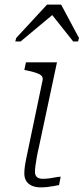

<svg xmlns="http://www.w3.org/2000/svg" viewBox="-20 -806 361 829"><path d="M244 -786H183L50 -642L46 -627H69L226 -758H192L296 -627H317L321 -642ZM155 3Q135 3 119 -3.5Q103 -10 94 -23.5Q85 -37 85 -57Q85 -73 88 -92.5Q91 -112 96.5 -137Q102 -162 108 -192L164 -460Q166 -472 159 -479Q152 -486 136 -491.5Q120 -497 95 -502L85 -504L92 -537H226L148 -171Q142 -146 138.5 -125.5Q135 -105 133 -90Q131 -75 131 -64Q131 -48 140 -41Q149 -34 164 -34Q180 -34 194 -36Q208 -38 220.5 -40.5Q233 -43 242 -43L235 -7Q225 -5 211.5 -2.5Q198 0 184 1.5Q170 3 155 3Z"/></svg>

Font: Roboto Serif Thin
Style: Italic
Weight: 250
Italic angle: -10°
Version: Version 1.007